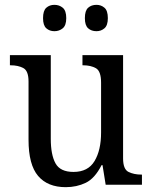

<svg xmlns="http://www.w3.org/2000/svg" viewBox="-20 -764 629 794"><path d="M252 10Q177 10 137.5 -36.5Q98 -83 98 -186V-427Q98 -471 76.5 -482.5Q55 -494 24 -494H21V-536H190V-190Q190 -124 209.5 -88.5Q229 -53 284 -53Q344 -53 371 -98Q398 -143 398 -216V-422Q398 -470 376.5 -482Q355 -494 324 -494H321V-536H489V-109Q489 -64 511.5 -53Q534 -42 564 -42H567V0H417L404 -81H400Q372 -26 334.5 -8Q297 10 252 10ZM379 -635Q358 -635 344.5 -647Q331 -659 331 -689Q331 -720 344.5 -732Q358 -744 379 -744Q398 -744 412 -732Q426 -720 426 -689Q426 -659 412 -647Q398 -635 379 -635ZM205 -635Q185 -635 171.5 -647Q158 -659 158 -689Q158 -720 171.5 -732Q185 -744 205 -744Q225 -744 239.5 -732Q254 -720 254 -689Q254 -659 239.5 -647Q225 -635 205 -635Z"/></svg>

Font: Noto Serif Lao SemCond
Style: Regular
Weight: 400
Width: 4
Designer: Monotype Design Team
Foundry: Monotype Imaging Inc.
Version: Version 2.004; ttfautohint (v1.8.4.7-5d5b)